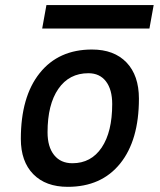

<svg xmlns="http://www.w3.org/2000/svg" viewBox="-20 -721 626 751"><path d="M245.1 9.8Q158.7 9.8 110.1 -39.8Q61.5 -89.4 61.5 -177.7Q61.5 -342.8 135.3 -435.1Q209 -527.3 339.8 -527.3Q426.3 -527.3 474.9 -476.6Q523.4 -425.8 523.4 -335Q523.4 -172.4 450 -81.3Q376.5 9.8 245.1 9.8ZM263.2 -82.5Q336.4 -82.5 377.7 -143.8Q418.9 -205.1 418.9 -314Q418.9 -370.6 394.5 -402.6Q370.1 -434.6 325.7 -434.6Q250.5 -434.6 208.3 -373.5Q166 -312.5 166 -203.6Q166 -146.5 191.7 -114.5Q217.3 -82.5 263.2 -82.5ZM145 -609.4 161.6 -701.2H581.1L564.5 -609.4Z"/></svg>

Font: Cascadia Code PL
Style: Italic
Weight: 400
Italic angle: -10°
Monospace: yes
Designer: Aaron Bell
Foundry: Saja Typeworks
Version: Version 2404.023